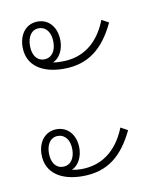

<svg xmlns="http://www.w3.org/2000/svg" viewBox="-63 -583 470 590"><g transform="rotate(-10 171.5 -288.0)"><path d="M148 -377C226 -377 274 -417 310 -493L288 -505C259 -431 208 -400 148 -400C139 -400 128 -400 119 -402C140 -411 153 -436 153 -464C153 -506 129 -534 94 -534C59 -534 35 -506 35 -464C35 -407 81 -377 148 -377ZM94 -416C71 -416 58 -436 58 -464C58 -493 71 -513 94 -513C117 -513 131 -493 131 -464C131 -436 118 -416 94 -416ZM148 -42C227 -42 274 -82 310 -157L288 -169C259 -96 208 -64 148 -64C137 -64 128 -65 119 -67C140 -76 153 -102 153 -129C153 -170 129 -198 94 -198C59 -198 35 -170 35 -129C35 -72 81 -42 148 -42ZM94 -81C71 -81 58 -101 58 -129C58 -157 71 -177 94 -177C117 -177 131 -157 131 -129C131 -101 118 -81 94 -81Z"/></g></svg>

Font: Noto Sans Thai Looped Condensed Thin
Style: Regular
Weight: 100
Width: 3
Designer: Sasikarn Vongin, Ben Mitchell
Foundry: The Fontpad Ltd
Version: Version 1.001